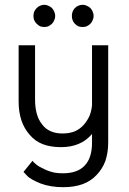

<svg xmlns="http://www.w3.org/2000/svg" viewBox="-20 -611 544 810"><path d="M368.2 -419.9Q368.2 -356.4 368.2 -167Q366.2 -144.5 358.4 -124Q349.6 -103.5 334 -85Q317.4 -66.4 294.9 -56.6Q272.5 -47.9 243.2 -47.9Q214.8 -47.9 193.4 -57.6Q170.9 -67.4 157.2 -86.9Q141.6 -106.4 134.8 -132.8Q127.9 -159.2 127.9 -191.4Q127.9 -267.6 127.9 -419.9Q110.4 -419.9 58.6 -419.9Q58.6 -360.4 58.6 -182.6Q58.6 -138.7 70.3 -103.5Q82 -68.4 105.5 -42Q127.9 -15.6 160.2 -2.9Q193.4 9.8 237.3 9.8Q279.3 9.8 311.5 -3.9Q344.7 -17.6 368.2 -45.9Q368.2 -33.2 368.2 -8.8Q368.2 55.7 336.9 87.9Q306.6 120.1 245.1 120.1Q226.6 120.1 209 117.2Q191.4 113.3 174.8 106.4Q158.2 98.6 147.5 92.8Q136.7 86.9 131.8 82Q127 77.1 123 74.2Q119.1 70.3 117.2 67.4Q104.5 83 79.1 114.3Q83 118.2 93.8 129.9Q101.6 138.7 116.2 146.5Q129.9 154.3 151.4 163.1Q171.9 170.9 196.3 174.8Q219.7 178.7 247.1 178.7Q293 178.7 328.1 166Q363.3 153.3 387.7 127Q412.1 101.6 424.8 67.4Q436.5 32.2 436.5 -10.7Q436.5 -147.5 436.5 -419.9Q419.9 -419.9 368.2 -419.9ZM121.1 -543.9Q121.1 -534.2 124 -526.4Q127.9 -517.6 134.8 -510.7Q141.6 -503.9 149.4 -500Q158.2 -497.1 167 -497.1Q175.8 -497.1 183.6 -500Q191.4 -503.9 199.2 -510.7Q206.1 -517.6 209 -526.4Q212.9 -534.2 212.9 -543.9Q212.9 -552.7 209 -561.5Q206.1 -569.3 199.2 -577.1Q191.4 -584 183.6 -586.9Q175.8 -590.8 167 -590.8Q158.2 -590.8 149.4 -586.9Q141.6 -584 134.8 -577.1Q127.9 -569.3 124 -561.5Q121.1 -552.7 121.1 -543.9ZM283.2 -543.9Q283.2 -534.2 286.1 -526.4Q289.1 -517.6 295.9 -510.7Q302.7 -503.9 310.5 -500Q319.3 -497.1 329.1 -497.1Q337.9 -497.1 345.7 -500Q353.5 -503.9 361.3 -510.7Q368.2 -517.6 371.1 -526.4Q375 -534.2 375 -543.9Q375 -552.7 371.1 -561.5Q368.2 -569.3 361.3 -577.1Q353.5 -584 345.7 -586.9Q337.9 -590.8 329.1 -590.8Q319.3 -590.8 310.5 -586.9Q302.7 -584 295.9 -577.1Q289.1 -569.3 286.1 -561.5Q283.2 -552.7 283.2 -543.9Z"/></svg>

Font: TextaAlt
Style: Regular
Weight: 400
Designer: Daniel Hernandez & Miguel Hernandez
Version: Version 1.005;com.myfonts.easy.latinotype.texta.alt-regular.